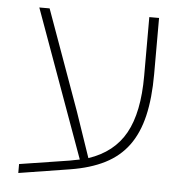

<svg xmlns="http://www.w3.org/2000/svg" viewBox="-47 -644 686 706"><g transform="rotate(5 295.5 -291.5)"><path d="M46 -18 231 -47Q236 -48 246 -50Q256 -52 267 -54L70 -598H108L241 -229L298 -62Q391 -93 433.5 -169.5Q476 -246 476 -381V-598H512V-391Q512 -302 496.5 -236.5Q481 -171 448 -126Q415 -81 362 -54Q309 -27 234 -15L46 15Z"/></g></svg>

Font: IBM Plex Sans Hebrew ExtLt
Style: Regular
Weight: 200
Designer: Mike Abbink, Paul van der Laan, Pieter van Rosmalen, Yanek Iontef
Foundry: Bold Monday
Version: Version 1.3